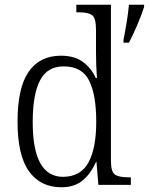

<svg xmlns="http://www.w3.org/2000/svg" viewBox="-20 -780 628 810"><path d="M501 -612Q508 -647 514.5 -686.5Q521 -726 524 -760H588V-751Q578 -719 559.5 -675.5Q541 -632 524 -600H501ZM238 10Q151 10 102.5 -57Q54 -124 54 -267Q54 -410 101 -477.5Q148 -545 237 -545Q294 -545 329.5 -519Q365 -493 384 -451H389Q387 -476 386 -504Q385 -532 385 -556V-654Q385 -705 368 -716.5Q351 -728 314 -728H302V-760H448V-102Q448 -55 465 -43.5Q482 -32 521 -32H532V0H395L387 -97H385Q364 -49 329.5 -19.5Q295 10 238 10ZM247 -34Q321 -35 353.5 -95Q386 -155 386 -266Q386 -380 356 -440Q326 -500 248 -500Q180 -500 149 -441Q118 -382 118 -265Q118 -33 247 -34Z"/></svg>

Font: Noto Serif SemiCondensed Light
Style: Regular
Weight: 300
Width: 4
Designer: Monotype Design Team
Foundry: Monotype Imaging Inc.
Version: Version 2.013